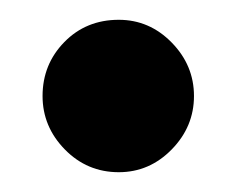

<svg xmlns="http://www.w3.org/2000/svg" viewBox="-20 -168 239 194"><path d="M100 -148Q131 -148 153.5 -125Q176 -102 176 -71Q176 -40 153.5 -17Q131 6 100 6Q68 6 45.5 -17Q23 -40 23 -71Q23 -103 45 -125.5Q67 -148 100 -148Z"/></svg>

Font: Dosis
Style: ExtraBold
Weight: 800
Designer: EdgarTolentino, PabloImpallari, IginoMarini
Foundry: EdgarTolentino, PabloImpallari, IginoMarini
Version: Version 1.007